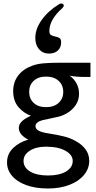

<svg xmlns="http://www.w3.org/2000/svg" viewBox="-20 -829 545 1093"><path d="M241 6Q185 6 149.5 29Q114 52 114 87Q114 125 151.5 147.5Q189 170 253 170Q319 170 356.5 147Q394 124 394 87Q394 53 353 29.5Q312 6 241 6ZM340 -306Q340 -345 313.5 -369Q287 -393 242 -393Q198 -393 172 -369Q146 -345 146 -306Q146 -267 172 -243Q198 -219 242 -219Q287 -219 313.5 -243Q340 -267 340 -306ZM495 -472V-391H460Q415 -391 377 -398Q403 -379 416.5 -352.5Q430 -326 430 -295Q430 -259 411 -231Q392 -203 362 -185Q338 -171 314.5 -165Q291 -159 242 -149Q182 -139 182 -111Q182 -95 200 -85Q218 -75 259 -69Q310 -61 345.5 -52Q381 -43 409 -27Q445 -8 466.5 20.5Q488 49 488 87Q488 130 459 166Q430 202 376.5 223Q323 244 253 244Q181 244 128.5 224.5Q76 205 48 171.5Q20 138 20 96Q20 47 55 13.5Q90 -20 141 -34Q87 -62 87 -101Q87 -140 156 -170Q114 -185 84.5 -220Q55 -255 55 -311Q55 -360 82.5 -397.5Q110 -435 161 -454Q189 -465 227 -468.5Q265 -472 325 -472ZM181 -613Q181 -665 218.5 -717Q256 -769 318 -806Q324 -809 329 -809Q335 -809 339 -805.5Q343 -802 343 -797Q343 -791 335 -783Q261 -717 261 -653Q261 -636 269 -630.5Q277 -625 294 -621Q311 -618 319.5 -612Q328 -606 328 -588Q328 -559 309.5 -541.5Q291 -524 259 -524Q224 -524 202.5 -548.5Q181 -573 181 -613Z"/></svg>

Font: Madhuban
Style: Regular
Weight: 400
Designer: jaikishan Patel
Foundry: MagicType
Version: Version 1.000